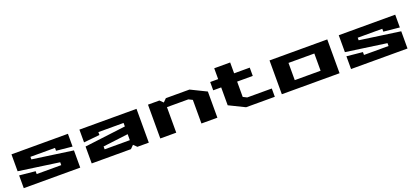

<svg xmlns="http://www.w3.org/2000/svg" viewBox="41 -1764 6112 2828"><g transform="rotate(-20 3097.5 -350.0)"><path d="M90 0V-200L340 -175V-130H725V-175L90 -265V-530H975V-330L725 -355V-400H340V-360L975 -270V0Z M1155 0V-265L1800 -345V-400H1405V-355L1155 -330V-530H2050V0H1871L1820 -50L1770 0ZM1405 -130H1800V-224L1405 -175Z M2230 0V-530H2409L2460 -480L2510 -530H2880L3125 -410V0H2875V-370L2815 -400H2480V0Z M3205 -400V-530H3330V-700H3580V-530H3825V-400H3580V-160L3640 -130H4025V0H3575L3330 -120V-400Z M4135 0V-530H5040V0ZM4385 -130H4790V-400H4385Z M5220 0V-200L5470 -175V-130H5855V-175L5220 -265V-530H6105V-330L5855 -355V-400H5470V-360L6105 -270V0Z"/></g></svg>

Font: Stalin One
Style: Regular
Weight: 400
Designer: Jovanny Lemonad
Foundry: Alexey Maslov, Jovanny Lemonad
Version: Version 3.002; ttfautohint (v0.91) -l 8 -r 50 -G 200 -x 0 -w